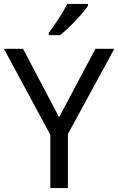

<svg xmlns="http://www.w3.org/2000/svg" viewBox="-20 -964 606 984"><path d="M431 -934V-944H325C302 -899 259 -833 230 -796V-784H288C335 -820 406 -897 431 -934ZM283 -363 98 -714H0L238 -273V0H328V-277L566 -714H469Z"/></svg>

Font: Noto Sans Inscriptional Parthian
Style: Regular
Weight: 400
Designer: Monotype Design Team
Foundry: Monotype Imaging Inc.
Version: Version 2.003